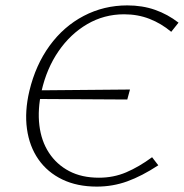

<svg xmlns="http://www.w3.org/2000/svg" viewBox="-20 -685 682 712"><path d="M339 7Q266 7 211 -19.5Q156 -46 122.5 -94Q89 -142 80 -207Q71 -272 89 -348Q112 -444 164 -515.5Q216 -587 290.5 -626Q365 -665 452 -665Q508 -665 555 -648.5Q602 -632 642 -601L615 -567Q578 -598 534.5 -615Q491 -632 440 -632Q366 -632 303.5 -595.5Q241 -559 197 -495Q153 -431 134 -347Q119 -279 126 -220.5Q133 -162 161.5 -118.5Q190 -75 236.5 -50.5Q283 -26 347 -26Q401 -26 448 -46Q495 -66 544 -102L567 -72Q506 -32 452 -12.5Q398 7 339 7ZM452 -316 112 -318 121 -350 462 -353Z"/></svg>

Font: Ysabeau Office ExtraLight
Style: Italic
Weight: 250
Italic angle: -12°
Designer: Christian Thalmann (Catharsis Fonts)
Version: Version 2.001;gftools[0.9.30]; featfreeze: tnum,lnum,ss02